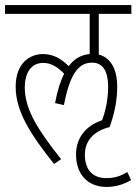

<svg xmlns="http://www.w3.org/2000/svg" viewBox="-20 -642 540 760"><path d="M281 -31C281 51 330 98 402 98C436 98 467 89 499 71L484 39C454 57 431 63 400 63C357 63 316 40 316 -29C316 -88 354 -124 414 -139C427 -176 444 -231 444 -299C444 -376 412 -416 371 -426V-587H500V-622H0V-587H335V-428C302 -425 274 -410 252 -380C223 -409 192 -428 150 -428C99 -428 42 -393 42 -299C42 -203 98 -113 194 7L222 -12C132 -125 78 -208 78 -296C78 -350 101 -393 151 -393C182 -393 208 -377 234 -350C219 -321 207 -283 198 -234L233 -226C259 -363 298 -394 345 -394C383 -394 408 -366 408 -298C408 -247 397 -200 384 -166C319 -144 281 -96 281 -31Z"/></svg>

Font: Noto Sans ExtraCondensed ExtraLight
Style: Italic
Weight: 200
Width: 2
Italic angle: -12°
Designer: Monotype Design Team
Foundry: Monotype Imaging Inc.
Version: Version 2.013